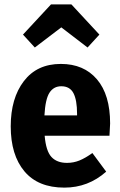

<svg xmlns="http://www.w3.org/2000/svg" viewBox="-20 -840 549 877"><path d="M480 -220H184Q190 -150 215 -123Q240 -96 286 -96Q316 -96 343 -107Q370 -118 402 -141L465 -56Q383 17 274 17Q154 17 91.5 -57.5Q29 -132 29 -263Q29 -391 89 -469.5Q149 -548 258 -548Q363 -548 423 -477.5Q483 -407 483 -276Q483 -268 480 -220ZM332 -320Q332 -383 315.5 -414.5Q299 -446 260 -446Q225 -446 206 -416.5Q187 -387 183 -313H332ZM85 -682 213 -820H306L434 -682L380 -623L260 -715L139 -623Z"/></svg>

Font: Fira Sans Condensed
Style: Bold
Weight: 700
Width: 3
Designer: bBox Type GmbH & Carrois Corporate GbR & Edenspiekermann AG
Foundry: bBox Type GmbH & Carrois Corporate GbR & Edenspiekermann AG
Version: Version 4.301